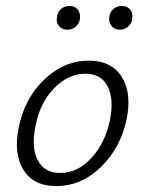

<svg xmlns="http://www.w3.org/2000/svg" viewBox="-20 -622 488 646"><path d="M207 -522Q188 -522 178 -535Q168 -548 172 -566Q174 -582 185.5 -592Q197 -602 214 -602Q232 -602 241.5 -590Q251 -578 249 -559Q247 -543 235 -532.5Q223 -522 207 -522ZM383 -522Q365 -522 355 -535Q345 -548 348 -566Q350 -582 362 -592Q374 -602 390 -602Q408 -602 418 -590Q428 -578 425 -559Q423 -543 411 -532.5Q399 -522 383 -522ZM169 4Q92 4 58.5 -51Q25 -106 43 -193Q62 -290 128.5 -354Q195 -418 279 -418Q355 -418 389.5 -363.5Q424 -309 406 -221Q386 -125 320 -60.5Q254 4 169 4ZM183 -40Q242 -40 288.5 -91.5Q335 -143 350 -219Q364 -287 342.5 -330.5Q321 -374 267 -374Q210 -374 162 -325Q114 -276 99 -196Q85 -124 107.5 -82Q130 -40 183 -40Z"/></svg>

Font: EauTestText Semilight
Style: Italic
Weight: 300
Italic angle: -12°
Designer: Christian Thalmann (Catharsis Fonts)
Version: Version 0.001;PS 000.001;hotconv 1.0.88;makeotf.lib2.5.64775